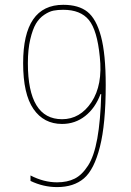

<svg xmlns="http://www.w3.org/2000/svg" viewBox="-20 -760 540 790"><path d="M240.2 -719.7Q217.8 -719.7 200.2 -716.3Q182.6 -712.9 162.1 -699.2Q141.6 -685.5 127.9 -662.6Q114.3 -639.6 104.5 -598.1Q94.7 -556.6 94.7 -500Q94.7 -269.5 235.4 -269.5Q309.6 -269.5 356.4 -339.8Q403.3 -410.2 390.6 -526.4Q379.9 -635.7 345.7 -677.7Q311.5 -719.7 240.2 -719.7ZM240.2 -740.2Q303.7 -740.2 339.8 -711.4Q376 -682.6 395.5 -610.4Q415 -538.1 415 -410.2Q415 -250 391.1 -155.8Q367.2 -61.5 325.2 -25.9Q283.2 9.8 214.8 9.8Q158.2 9.8 105.5 -15.6V-38.1Q160.2 -9.8 214.8 -9.8Q256.8 -9.8 287.1 -24.9Q317.4 -40 342.3 -78.6Q367.2 -117.2 380.4 -190.4Q393.6 -263.7 396.5 -373H393.6Q372.1 -315.4 330.6 -282.7Q289.1 -250 235.4 -250Q160.2 -250 117.7 -311.5Q75.2 -373 75.2 -500Q75.2 -740.2 240.2 -740.2Z"/></svg>

Font: Mgen+ 1m thin
Style: Regular
Weight: 100
Designer: [Source Han Sans]
Ryoko NISHIZUKA  (kana & ideographs); Paul D. Hunt (Latin, Greek & Cyrillic); Wenlong ZHANG  (bopomofo
Version: Version 1.059.20150602